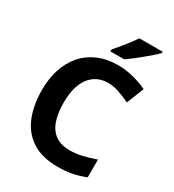

<svg xmlns="http://www.w3.org/2000/svg" viewBox="-221 -1057 1078 1191"><g transform="rotate(30 318.5 -462.0)"><path d="M393 -598Q350 -598 316.5 -581Q283 -564 260 -532.5Q237 -501 225.5 -456Q214 -411 214 -355Q214 -279 232.5 -225.5Q251 -172 291 -144Q331 -116 393 -116Q437 -116 480.5 -126Q524 -136 575 -154V-27Q528 -8 482 1Q436 10 379 10Q269 10 197.5 -35.5Q126 -81 92 -163.5Q58 -246 58 -356Q58 -437 80 -504.5Q102 -572 144.5 -621Q187 -670 249.5 -697Q312 -724 393 -724Q446 -724 499.5 -710.5Q553 -697 602 -674L553 -551Q513 -570 472.5 -584Q432 -598 393 -598ZM588 -924Q574 -910 551 -890Q528 -870 501.5 -848Q475 -826 449.5 -806.5Q424 -787 405 -774H306V-787Q322 -806 343.5 -831.5Q365 -857 386 -884.5Q407 -912 421 -934H588Z"/></g></svg>

Font: Noto Sans Devanagari
Style: Regular
Weight: 400
Designer: Jelle Bosma - Monotype Design Team
Foundry: Monotype Imaging Inc.
Version: Version 2.003